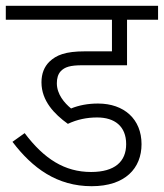

<svg xmlns="http://www.w3.org/2000/svg" viewBox="-20 -642 565 662"><path d="M315 -237C375 -237 415 -207 415 -145C415 -85 376 -49 294 -49C203 -49 132 -94 65 -183L23 -153C92 -62 177 0 296 0C412 0 468 -62 468 -145C468 -231 408 -285 318 -285C283 -285 252 -279 225 -268C202 -287 176 -317 176 -355C176 -372 180 -386 189 -396C203 -411 222 -417 264 -417H418V-574H525V-622H0V-574H366V-465H273C205 -465 174 -452 150 -429C133 -412 123 -389 123 -358C123 -294 168 -248 214 -215C246 -230 279 -237 315 -237Z"/></svg>

Font: Noto Sans Devanagari UI SemiCondensed Light
Style: Regular
Weight: 300
Width: 4
Designer: Jelle Bosma - Monotype Design Team
Foundry: Monotype Imaging Inc.
Version: Version 2.004